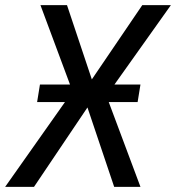

<svg xmlns="http://www.w3.org/2000/svg" viewBox="-40 -725 683 745"><path d="M-20 0 253 -387 251 -345 117 -705H220L318 -412H313L512 -705H623L365 -342L364 -377L505 0H403L298 -312H302L92 0ZM104 -329 115 -397H505L494 -329Z"/></svg>

Font: Nunito Sans 7pt Condensed Medium
Style: Italic
Weight: 500
Width: 3
Italic angle: -9°
Designer: Vernon Adams
Foundry: Vernon Adams
Version: Version 3.101;gftools[0.9.27]